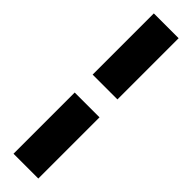

<svg xmlns="http://www.w3.org/2000/svg" viewBox="-345 -791 985 985"><g transform="rotate(45 147.5 -299.0)"><path d="M58 210V-234H238V210ZM58 -364V-808H238V-364Z"/></g></svg>

Font: Repo Black
Style: Regular
Weight: 900
Designer: Stefan Peev
Foundry: Context Ltd
Version: Version 1.502